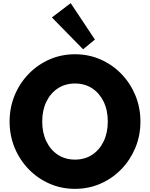

<svg xmlns="http://www.w3.org/2000/svg" viewBox="-20 -1185 954 1221"><path d="M457 16Q543.5 16 619 -17Q694.5 -50 751.5 -108.8Q808.5 -167.5 840.8 -245.2Q873 -323 873 -412Q873 -501 840.8 -578.8Q808.5 -656.5 751.5 -715.2Q694.5 -774 619 -807Q543.5 -840 457 -840Q370.5 -840 295 -807Q219.5 -774 162.5 -715.2Q105.5 -656.5 73.2 -578.8Q41 -501 41 -412Q41 -323 73.2 -245.2Q105.5 -167.5 162.5 -108.8Q219.5 -50 295 -17Q370.5 16 457 16ZM457 -170Q395.5 -170 348.5 -200.5Q301.5 -231 275 -285.8Q248.5 -340.5 248.5 -412Q248.5 -484 275 -538.5Q301.5 -593 348.5 -623.5Q395.5 -654 457 -654Q519 -654 565.8 -623.5Q612.5 -593 639 -538.5Q665.5 -484 665.5 -412Q665.5 -340.5 639 -285.8Q612.5 -231 565.8 -200.5Q519 -170 457 -170ZM508.5 -871.5 583.5 -933.5 429.5 -1165 310 -1074Z"/></svg>

Font: Spartan ExtraBold
Style: Regular
Weight: 800
Designer: Matt Bailey, Mirko Velimirovic
Foundry: Matt Bailey
Version: Version 1.003; ttfautohint (v1.8.3)